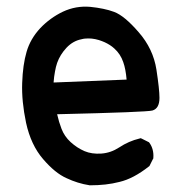

<svg xmlns="http://www.w3.org/2000/svg" viewBox="-20 -551 540 579"><path d="M250.5 7.8Q231.9 4.9 214.6 -0.5Q197.3 -5.9 180.7 -13.7Q163.1 -21.5 145.5 -35.9Q127.9 -50.3 109.9 -71.3Q73.2 -113.8 58.6 -180.7Q44.9 -246.1 46.9 -301Q48.8 -356 60.1 -394.5Q71.3 -433.6 101.1 -465.8Q130.9 -497.1 169.4 -515.6Q209 -534.2 252.4 -530.3Q262.7 -529.3 272.5 -527.8Q282.2 -526.4 291.3 -524.4Q300.3 -522.5 308.3 -520.3Q316.4 -518.1 324.2 -515.1Q355.5 -503.4 398.4 -453.6Q441.9 -403.8 451.7 -341.3Q460.9 -281.2 460.9 -255.9Q460.9 -224.1 439.9 -217.8Q424.8 -212.9 152.3 -206.5Q157.7 -182.6 165.5 -162.6Q174.3 -139.6 192.9 -122.6Q202.6 -113.8 213.1 -106.9Q223.6 -100.1 234.9 -95.2Q256.8 -85.9 285.6 -87.9Q299.8 -88.9 313.2 -93.5Q326.7 -98.1 339.4 -106.4Q368.2 -125.5 400.9 -133.3L404.3 -134.3L407.7 -132.8L427.2 -123L429.2 -122.1L430.7 -120.1Q437.5 -110.8 440.4 -99.4Q443.4 -87.9 442.4 -75.2V-73.2L441.4 -71.8L431.6 -52.2L430.7 -50.3L428.7 -48.8Q405.8 -30.8 383.5 -19Q361.3 -7.3 340.3 -2.4Q319.8 2.9 297.6 5.4Q275.4 7.8 252 7.8H251ZM361.8 -311Q360.4 -327.1 357.9 -340.1Q355.5 -353 351.6 -363.8Q343.3 -388.2 324.7 -404.8Q318.4 -410.6 311 -415.3Q303.7 -419.9 295.7 -423.6Q287.6 -427.2 278.3 -430.2Q272.9 -431.6 267.6 -432.9Q262.2 -434.1 256.8 -434.6Q251.5 -435.1 246.3 -435.1Q241.2 -435.1 236.1 -434.6Q231 -434.1 225.6 -432.6Q200.2 -427.7 180.7 -407.2Q161.1 -386.2 152.3 -361.3Q150.4 -355.5 148.7 -349.1Q147 -342.8 145.8 -335.2Q144.5 -327.6 143.3 -319.6Q142.1 -311.5 141.6 -302.2Z"/></svg>

Font: NaikaiFont
Style: Bold
Weight: 700
Version: Version 1.89